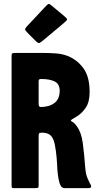

<svg xmlns="http://www.w3.org/2000/svg" viewBox="-20 -974 512 994"><path d="M309.7 -893.1Q327.6 -877.8 327.6 -873.6Q327.6 -869.3 309.7 -854L205.2 -766.5Q189 -752.9 183.1 -751.2Q177.1 -749.5 161.8 -764.8L127.8 -798.8Q111.7 -814.9 110 -820.5Q108.3 -826 123.6 -842.1L212.8 -937.3Q224.7 -950.1 229.8 -953.1Q234.9 -956 248.5 -944.1ZM378 -320Q401 -289 408.5 -233.5Q416 -178 421 -109Q424 -72 432 -54Q440 -36 445 -25Q447 -22 449.5 -17.5Q452 -13 452 -8Q452 -3 447 -1.5Q442 0 437 0H315Q301 0 294 -13Q287 -26 283 -48Q279 -70 277 -96Q276 -124 273 -159Q270 -194 264 -224Q258 -254 247 -267Q239 -278 226 -282.5Q213 -287 203 -287H197Q185 -287 182.5 -283.5Q180 -280 180 -270V-15Q180 -5 177.5 -2.5Q175 0 161 0H50Q44 0 42 -2Q40 -4 40 -14V-685Q40 -696 44 -698Q48 -700 58 -700H200Q236 -700 269.5 -697.5Q303 -695 331 -684Q379 -665 411.5 -621Q444 -577 444 -498Q444 -446 424 -416.5Q404 -387 376 -370Q369 -366 358 -359.5Q347 -353 347 -350Q347 -347 356.5 -342Q366 -337 378 -320ZM190 -420Q234 -420 261.5 -440.5Q289 -461 289 -504Q289 -539 263.5 -552Q238 -565 194 -565Q187 -565 183.5 -563Q180 -561 180 -553V-438Q180 -420 190 -420Z"/></svg>

Font: Railroad Gothic CC
Style: Bold
Weight: 700
Designer: indestructible type*
Foundry: Cowboy Collective
Version: Version 1.000